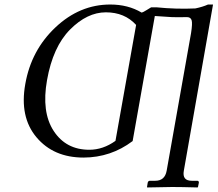

<svg xmlns="http://www.w3.org/2000/svg" viewBox="-20 -678 953 841"><path d="M561 -60.1Q465.8 11.7 346.2 12.2Q214.4 12.2 139.6 -76.9Q64.9 -166 90.8 -310.1Q116.7 -458 222.9 -558.1Q329.1 -658.2 462.9 -658.2Q541 -658.2 600.1 -623Q606.9 -624 621.6 -633.5Q636.2 -643.1 642.1 -646H665Q752 -637.2 835.9 -641.1Q868.2 -647.9 891.1 -658.2H913.1L785.2 69.8Q777.3 113.8 819.8 113.8H844.2Q851.1 113.8 851.1 122.1L847.2 141.1L845.2 143.1Q773.4 141.1 733.9 141.1L625 143.1L624 141.1L627 122.1Q628.9 114.3 636.2 113.8H660.2Q702.1 113.8 710 69.8L816.9 -533.2Q823.7 -576.2 819.3 -589.6Q814.9 -603 798.8 -603Q757.8 -602.1 732.9 -603L658.2 -607.9Q570.8 -115.2 561 -60.1ZM186 -327.1Q161.1 -187 215.1 -104.5Q269 -22 371.1 -22Q431.2 -22 485.8 -61L576.2 -568.8Q525.9 -624 443.8 -624Q361.8 -624 286.9 -548.6Q211.9 -473.1 186 -327.1Z"/></svg>

Font: Linux Libertine
Style: Italic
Weight: 400
Italic angle: -12°
Designer: Philipp H. Poll
Foundry: Philipp H. Poll
Version: Version 5.1.6 ; ttfautohint (v0.9)